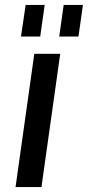

<svg xmlns="http://www.w3.org/2000/svg" viewBox="-20 -758 356 778"><path d="M224 -540 148 0H43L119 -540ZM161 -738 143 -610H65L84 -738ZM316 -738 298 -610H220L238 -738Z"/></svg>

Font: Pathway Extreme 8pt Thin 12pt Medium
Style: Italic
Weight: 500
Italic angle: -8°
Version: Version 1.001;gftools[0.9.26]